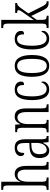

<svg xmlns="http://www.w3.org/2000/svg" viewBox="1116 -1916 810 3082"><g transform="rotate(-90 1521.0 -375.0)"><path d="M13 0H213V-31H209C163 -31 145 -38 145 -103V-326C145 -438 178 -499 247 -499C315 -499 339 -447 339 -355V0H463V-31H459C414 -31 399 -40 399 -104V-356C399 -484 352 -544 270 -544C201 -544 164 -500 145 -453H142C143 -465 145 -492 145 -515V-760H14V-729H26C65 -729 85 -720 85 -657V-105C85 -39 67 -31 21 -31H13Z M641 10C710 10 738 -32 768 -89H772L781 0H879V-31H876C839 -31 827 -44 827 -108V-369C827 -497 781 -544 692 -544C609 -544 557 -504 557 -445C557 -410 574 -391 607 -391C607 -466 628 -506 688 -506C749 -506 767 -461 767 -372V-309L703 -306C583 -301 525 -253 525 -148C525 -41 574 10 641 10ZM657 -30C608 -30 587 -76 587 -145C587 -225 620 -270 714 -275L768 -278V-191C768 -100 724 -30 657 -30Z M938 0H1138V-31H1132C1086 -31 1070 -38 1070 -103V-326C1070 -433 1107 -500 1176 -500C1239 -500 1263 -443 1263 -355V0H1387V-31H1383C1338 -31 1322 -39 1322 -105V-355C1322 -486 1279 -544 1192 -544C1132 -544 1097 -516 1071 -456H1067L1061 -536H941V-505H946C992 -505 1010 -497 1010 -433V-105C1010 -39 992 -31 945 -31H938Z M1626 10C1714 10 1754 -47 1754 -86C1754 -103 1750 -113 1742 -119C1725 -75 1691 -31 1633 -31C1555 -31 1515 -106 1515 -265C1515 -453 1558 -506 1623 -506C1680 -506 1698 -461 1698 -394C1734 -394 1753 -405 1753 -441C1753 -503 1706 -544 1623 -544C1525 -544 1455 -479 1455 -264C1455 -63 1526 10 1626 10Z M2003 10C2118 10 2179 -77 2179 -268C2179 -453 2118 -544 2006 -544C1886 -544 1829 -454 1829 -268C1829 -79 1894 10 2003 10ZM2005 -29C1924 -29 1890 -111 1890 -268C1890 -425 1920 -504 2004 -504C2088 -504 2117 -425 2117 -268C2117 -112 2088 -29 2005 -29Z M2439 10C2527 10 2567 -47 2567 -86C2567 -103 2563 -113 2555 -119C2538 -75 2504 -31 2446 -31C2368 -31 2328 -106 2328 -265C2328 -453 2371 -506 2436 -506C2493 -506 2511 -461 2511 -394C2547 -394 2566 -405 2566 -441C2566 -503 2519 -544 2436 -544C2338 -544 2268 -479 2268 -264C2268 -63 2339 10 2439 10Z M2611 0H2809V-31H2805C2763 -31 2743 -39 2743 -103V-190L2806 -279L2891 -102C2935 -11 2954 0 3032 0H3042V-31H3036C2999 -31 2980 -59 2950 -121L2847 -325L2902 -402C2955 -478 2975 -505 3013 -505V-536H2854V-505C2887 -505 2899 -499 2899 -482C2899 -467 2887 -442 2838 -375L2739 -235C2741 -257 2743 -338 2743 -374V-760H2611V-729H2619C2663 -729 2683 -721 2683 -657V-105C2683 -39 2664 -31 2619 -31H2611Z"/></g></svg>

Font: Noto Serif Georgian ExtraCondensed Light
Style: Regular
Weight: 300
Width: 2
Designer: Monotype Design Team, Akaki Razmadze
Foundry: Google LLC
Version: Version 2.003